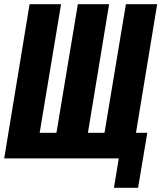

<svg xmlns="http://www.w3.org/2000/svg" viewBox="-20 -755 769 915"><path d="M523 140H638L682 -122H628L729 -735H580L478 -122H399L500 -735H351L249 -122H169L271 -735H121L0 0H546Z"/></svg>

Font: Iosevka Sparkle Heavy Oblique
Style: Regular
Weight: 900
Italic angle: -9°
Designer: Belleve Invis
Foundry: Belleve Invis
Version: Version 4.5.0; ttfautohint (v1.8.3)